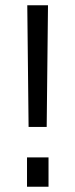

<svg xmlns="http://www.w3.org/2000/svg" viewBox="-20 -712 287 732"><path d="M84 -692H163L158 -228H89ZM83 -112H165V0H83Z"/></svg>

Font: Cairo
Style: Regular
Weight: 400
Designer: Mohamed Gaber, the designers of Titillium
Foundry: Kief Type Foundry
Version: Version 2.009; ttfautohint (v1.5.33-1714) -l 8 -r 50 -G 200 